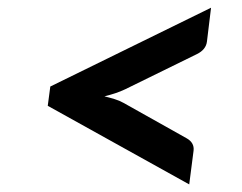

<svg xmlns="http://www.w3.org/2000/svg" viewBox="-20 -590 636 505"><path d="M105.6 -311.7 112.3 -362.4 535.1 -569.7 524.3 -480.6Q521.7 -459.5 498.1 -447.8L309.7 -355.4Q297 -349.3 283 -344.7Q269 -340.1 254.7 -336.6Q268 -333.4 281.2 -329.4Q294.4 -325.4 305.1 -319.3L470.7 -226.4Q491.7 -214.7 489.1 -193.5L477.7 -105Z"/></svg>

Font: Aleo
Style: Italic
Weight: 400
Italic angle: -7°
Designer: Alessio Laiso
Foundry: Alessio Laiso
Version: Version 2.001;gftools[0.9.29]